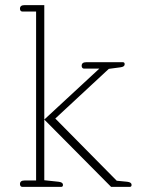

<svg xmlns="http://www.w3.org/2000/svg" viewBox="-20 -730 567 750"><path d="M58 -11Q58 -25 76 -25H121V-685H67Q63 -685 60.5 -688Q58 -691 58 -696Q58 -710 76 -710H153V-26L209 -20Q226 -18 226 -8Q226 0 219 0H67Q63 0 60.5 -3Q58 -6 58 -11ZM153 -263 368 -462H308Q304 -462 301.5 -465Q299 -468 299 -473Q299 -487 317 -487H460Q467 -487 467 -479Q467 -469 450 -467L405 -461L196 -267L436 -24L477 -20Q494 -18 494 -8Q494 0 487 0H414Z"/></svg>

Font: Maitree ExtraLight
Style: Regular
Weight: 250
Designer: CadsonDemak Team
Foundry: CadsonDemak
Version: Version 1.002